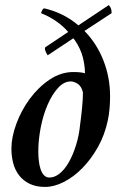

<svg xmlns="http://www.w3.org/2000/svg" viewBox="-20 -731 495 757"><path d="M259 -410Q232 -410 208.5 -384Q185 -358 167.5 -317.5Q150 -277 140.5 -228Q131 -179 131 -134Q131 -116 133 -97.5Q135 -79 140 -64Q145 -49 153.5 -40Q162 -31 175 -31Q196 -31 216 -47.5Q236 -64 252 -92.5Q268 -121 280 -159.5Q292 -198 296 -241Q300 -270 303.5 -305Q307 -340 307 -366Q302 -390 287 -400Q272 -410 259 -410ZM249 -605Q207 -653 142 -679Q143 -684 146.5 -691Q150 -698 155 -698Q232 -680 289 -631L409 -711Q416 -703 418 -696Q420 -689 420 -679L313 -609Q362 -559 388 -492Q414 -425 414 -352Q414 -328 412 -303.5Q410 -279 405 -256Q393 -199 366 -151Q339 -103 304.5 -68Q270 -33 231.5 -13.5Q193 6 158 6Q122 6 96.5 -6.5Q71 -19 55 -40Q39 -61 32 -88Q25 -115 25 -145Q25 -190 44.5 -243Q64 -296 97.5 -341.5Q131 -387 175.5 -417Q220 -447 269 -447Q300 -447 315 -442Q315 -473 306 -507Q297 -541 274 -574Q272 -576 271.5 -577Q271 -578 269 -580L168 -513Q165 -517 161 -525.5Q157 -534 157 -540Q157 -543 159 -545Z"/></svg>

Font: Vermiglione SemiBold
Style: Italic
Weight: 600
Italic angle: -11°
Version: Version 1.000